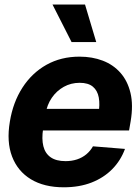

<svg xmlns="http://www.w3.org/2000/svg" viewBox="-20 -797 604 828"><path d="M254.9 10.7Q170.4 10.7 113.3 -23.9Q56.2 -58.6 32 -122.1Q7.8 -185.5 22.5 -272.5Q36.1 -356 76.9 -419.2Q117.7 -482.4 180.4 -517.6Q243.2 -552.7 322.8 -552.7Q377.9 -552.7 423.1 -535.4Q468.3 -518.1 499.3 -483.2Q530.3 -448.2 542.7 -396.2Q555.2 -344.2 543.5 -274.4L536.6 -234.4H76.2L91.3 -327.6H479L404.3 -304.2Q411.6 -346.2 406 -376.5Q400.4 -406.7 380.4 -423.3Q360.4 -439.9 323.7 -439.9Q286.1 -439.9 255.1 -422.6Q224.1 -405.3 203.6 -375.5Q183.1 -345.7 176.8 -307.6L166 -241.7Q159.2 -197.8 167 -166.5Q174.8 -135.3 198.5 -118.7Q222.2 -102.1 262.7 -102.1Q289.6 -102.1 312.3 -109.6Q335 -117.2 352.3 -131.6Q369.6 -146 380.9 -166L519 -154.8Q500.5 -104.5 463.9 -67.4Q427.2 -30.3 374.8 -9.8Q322.3 10.7 254.9 10.7ZM288.6 -615.7 206.5 -777.3H346.7L395 -615.7Z"/></svg>

Font: Inter Tight
Style: Bold Italic
Weight: 700
Italic angle: -9.39999°
Designer: Rasmus Andersson
Foundry: rsms
Version: Version 3.004